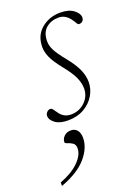

<svg xmlns="http://www.w3.org/2000/svg" viewBox="-173 -497 600 823"><g transform="rotate(-20 127.5 -85.5)"><path d="M28.5 -62.5Q35.5 -62.5 41.2 -53.5Q47 -44.5 56 -33Q75 -9.5 104.5 -9.5Q142.5 -9.5 168.8 -34.8Q195 -60 195 -96Q195 -119 183.8 -145.2Q172.5 -171.5 140.5 -211Q108.5 -251 97.8 -276Q87 -301 87 -322.5Q87 -376 123.2 -406Q159.5 -436 209 -436Q248.5 -436 270.2 -419.2Q292 -402.5 292 -384.5Q292 -375 286.2 -368.5Q280.5 -362 269 -362Q264 -362 258.8 -371.8Q253.5 -381.5 244.5 -393Q235.5 -404.5 223.2 -411.5Q211 -418.5 195 -418.5Q161.5 -418.5 138.2 -398.8Q115 -379 115 -339Q115 -319 126 -297.5Q137 -276 167 -239Q197 -202 210 -172.8Q223 -143.5 223 -115.5Q223 -83 205.8 -54.2Q188.5 -25.5 157.5 -7.8Q126.5 10 84.5 10Q46 10 25.8 -5.5Q5.5 -21 5.5 -38Q5.5 -48 12.5 -55.2Q19.5 -62.5 28.5 -62.5ZM36.5 92.5Q36.5 78 48.2 66Q60 54 80 54Q97.5 54 108 66.5Q118.5 79 118.5 102Q118.5 147 81 191Q43.5 235 -37 265V249Q18 228.5 49.5 197.5Q81 166.5 81 136Q81 118.5 70 111.2Q59 104 47.8 100.8Q36.5 97.5 36.5 92.5Z"/></g></svg>

Font: Newsreader Text ExtraLight
Style: Italic
Weight: 275
Italic angle: -17°
Designer: Hugues Gentile
Foundry: Production Type
Version: Version 1.001